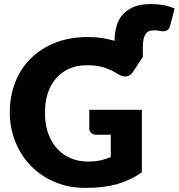

<svg xmlns="http://www.w3.org/2000/svg" viewBox="-20 -919 881 947"><path d="M684.6 -688V-638.7L635.7 -564Q624.5 -546.4 606 -542.5Q587.4 -539.1 566.4 -551.3Q535.6 -568.8 528.8 -572.3Q502.9 -583.5 492.7 -586.4Q467.3 -593.3 453.6 -594.7Q430.7 -597.2 407.7 -597.2Q359.4 -597.2 321.8 -580.6Q282.2 -562.5 257.3 -533.2Q229.5 -501.5 215.8 -460Q201.7 -416.5 201.7 -364.3Q201.7 -305.2 217.3 -261.7Q233.9 -216.3 262.2 -185.5Q290 -154.8 329.1 -138.7Q366.7 -122.1 413.6 -122.1Q448.2 -122.1 475.6 -127.9Q497.6 -132.8 526.4 -144V-254.4H454.6Q439.5 -254.4 429.7 -263.2Q420.4 -271.5 420.4 -284.7V-377.4H679.7V-69.8Q651.4 -48.8 621.6 -35.2Q589.4 -20 557.1 -10.7Q521.5 -1 483.9 3.4Q445.3 7.8 400.4 7.8Q319.8 7.8 252.4 -20.5Q184.6 -48.3 134.8 -98.6Q85.4 -147.5 57.1 -216.3Q28.3 -285.2 28.3 -364.3Q28.3 -445.8 55.7 -514.6Q82.5 -582.5 132.8 -631.8Q182.6 -680.7 254.4 -709Q324.2 -736.3 413.6 -736.3Q452.1 -736.3 483.4 -731.4Q512.7 -726.6 545.4 -717.8V-725.6Q545.4 -754.4 554.2 -788.1Q562.5 -819.8 582.5 -844.2Q601.1 -866.7 636.7 -883.8Q671.4 -898.9 722.7 -898.9Q741.7 -898.9 757.8 -897.5Q771 -896.5 788.1 -893.6Q800.8 -891.1 814.9 -886.7Q825.2 -883.8 841.3 -877.4L819.3 -793Q816.4 -781.2 811.5 -775.9Q806.6 -769.5 799.3 -767.1Q792 -764.6 786.1 -764.6Q778.3 -764.6 771 -766.1Q767.6 -766.6 756.8 -768.6Q746.1 -769.5 739.3 -769.5Q709 -769.5 696.8 -749Q684.6 -729 684.6 -688Z"/></svg>

Font: Lato-ExtraBold
Style: Regular
Weight: 500
Designer: Lukasz Dziedzic with Adam Twardoch and Botio Nikoltchev
Foundry: tyPoland Lukasz Dziedzic
Version: ""